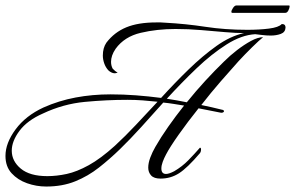

<svg xmlns="http://www.w3.org/2000/svg" viewBox="-78 -651 1079 702"><path d="M91 31Q55 31 21 19Q-13 7 -35.5 -17.5Q-58 -42 -58 -81Q-58 -128 -21 -178Q16 -228 81 -258Q137 -283 198.5 -294.5Q260 -306 326 -306Q373 -306 419 -302.5Q465 -299 511 -293Q561 -348 612 -397.5Q663 -447 713.5 -483Q764 -519 814 -530Q786 -530 745 -533.5Q704 -537 657.5 -541Q611 -545 564 -545Q496 -545 436.5 -531Q377 -517 345 -473Q336 -460 332 -448Q328 -436 328 -425Q328 -411 334 -400Q338 -396 343 -391.5Q348 -387 352 -387Q348 -383 342 -383Q335 -383 328.5 -386.5Q322 -390 318 -394Q308 -405 303 -419.5Q298 -434 298 -448Q298 -476 311 -495Q340 -533 383.5 -551Q427 -569 493 -569Q501 -569 509.5 -569Q518 -569 526 -568Q601 -564 673 -553Q745 -542 826 -542Q870 -542 905.5 -546.5Q941 -551 952 -563H954Q966 -563 966 -550Q965 -533 948.5 -527Q932 -521 912 -521Q896 -521 880.5 -523Q865 -525 855 -526Q805 -523 750.5 -488.5Q696 -454 641 -401.5Q586 -349 532 -290Q550 -287 568.5 -284Q587 -281 605 -277Q638 -318 673 -356Q708 -394 741 -426Q763 -448 789 -468Q815 -488 840 -501.5Q865 -515 884 -515Q871 -505 844 -478.5Q817 -452 794 -427Q766 -396 729.5 -354Q693 -312 658 -267Q677 -263 695.5 -259Q714 -255 733 -250Q741 -249 741 -244Q741 -242 737.5 -240Q734 -238 729 -239L648 -255Q608 -205 575.5 -159Q543 -113 529 -86Q522 -73 517 -59.5Q512 -46 512 -35Q512 -15 529 -15Q540 -15 559 -25Q588 -42 610.5 -65Q633 -88 653 -111Q657 -111 657 -105Q657 -96 653 -91Q607 -37 576.5 -17.5Q546 2 509 2Q485 2 474.5 -9.5Q464 -21 464 -38Q464 -55 471.5 -75Q479 -95 490 -114Q510 -149 537 -187.5Q564 -226 595 -265Q576 -268 557.5 -271Q539 -274 519 -276Q478 -230 438 -186Q398 -142 361 -106Q324 -70 284 -38.5Q244 -7 197 12Q150 31 91 31ZM95 -7Q129 -7 166 -15Q203 -23 246.5 -47Q290 -71 342 -118Q380 -153 419 -194.5Q458 -236 498 -279Q471 -282 443.5 -284Q416 -286 388 -286Q312 -286 232.5 -278.5Q153 -271 79 -236Q22 -211 -6.5 -173Q-35 -135 -35 -100Q-35 -62 -2 -34.5Q31 -7 95 -7ZM771 -604Q768 -604 768 -608Q768 -613 774 -622Q780 -631 786 -631H979Q981 -631 981 -628Q981 -622 976.5 -613Q972 -604 965 -604Z"/></svg>

Font: Luxurious Script
Style: Regular
Weight: 400
Designer: Robert E. Leuschke
Foundry: Robert E. Leuschke
Version: Version 1.010; ttfautohint (v1.8.3)